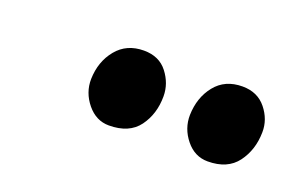

<svg xmlns="http://www.w3.org/2000/svg" viewBox="-38 -897 604 388"><g transform="rotate(20 264.0 -703.0)"><path d="M207 -619Q179.5 -619 160.2 -642.5Q141 -666 141.5 -695Q142.5 -733 164 -759.2Q185.5 -785.5 222.5 -785.5Q255.5 -785.5 273.2 -762.5Q291 -739.5 291 -712Q291 -674 270.8 -646.5Q250.5 -619 207 -619ZM419.5 -619Q391.5 -619 372.5 -642.5Q353.5 -666 354 -695Q355 -733 376 -759.2Q397 -785.5 434.5 -785.5Q467 -785.5 485.5 -762.5Q504 -739.5 503.5 -712Q503 -674 482.5 -646.5Q462 -619 419.5 -619Z"/></g></svg>

Font: Merriweather 24pt ExtraBold
Style: Italic
Weight: 800
Italic angle: -7.8°
Version: Version 2.101